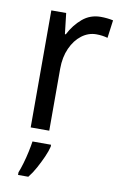

<svg xmlns="http://www.w3.org/2000/svg" viewBox="-87 -596 547 866"><g transform="rotate(10 186.5 -162.5)"><path d="M303 -546Q317 -546 332 -544.5Q347 -543 360 -540L349 -458Q325 -465 297 -465Q261 -465 230.5 -442Q200 -419 181.5 -378Q163 -337 163 -284V0H78V-536H146L157 -441H161Q184 -486 219.5 -516Q255 -546 303 -546ZM182 70Q177 91 165 118Q153 145 138 172.5Q123 200 106 221H59V209Q66 192 74 165Q82 138 88 110Q94 82 97 61H182Z"/></g></svg>

Font: Noto Sans Telugu SemiCondensed
Style: Regular
Weight: 400
Width: 4
Designer: Jelle Bosma - Monotype Design Team
Foundry: Monotype Imaging Inc.
Version: Version 2.005; ttfautohint (v1.8.4.7-5d5b)